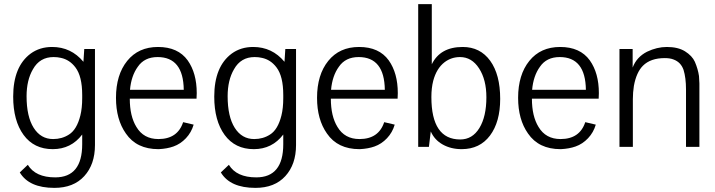

<svg xmlns="http://www.w3.org/2000/svg" viewBox="-20 -713 3472 932"><path d="M76 124 115 87Q152 148 248 148Q379 148 379 -13V-60Q325 11 236 11Q145 11 94.5 -58Q44 -127 44 -244Q44 -390 129 -453Q173 -485 233 -485Q325 -485 385 -413L389 -475H441V-9Q441 85 389 142Q337 199 244 199Q121 199 76 124ZM379 -252Q379 -343 346 -386Q318 -423 276 -432Q260 -436 240 -436Q173 -436 140 -377Q109 -324 109 -246Q109 -147 143.5 -92.5Q178 -38 238 -38Q281 -38 315 -60Q353 -84 370 -152Q379 -188 379 -237Z M872 -277Q870 -436 745 -436Q681 -436 649 -389Q617 -345 611 -277ZM891 -420Q935 -358 935 -261Q935 -242 934 -234H610Q610 -149 642 -97Q677 -38 749 -38Q842 -38 869 -120L920 -108Q909 -70 882.5 -42Q856 -14 822 -2Q791 9 751 11H749Q643 11 591 -65Q543 -133 543 -238Q543 -350 597.5 -417.5Q652 -485 747 -485Q844 -485 891 -420Z M1052 124 1091 87Q1128 148 1224 148Q1355 148 1355 -13V-60Q1301 11 1212 11Q1121 11 1070.5 -58Q1020 -127 1020 -244Q1020 -390 1105 -453Q1149 -485 1209 -485Q1301 -485 1361 -413L1365 -475H1417V-9Q1417 85 1365 142Q1313 199 1220 199Q1097 199 1052 124ZM1355 -252Q1355 -343 1322 -386Q1294 -423 1252 -432Q1236 -436 1216 -436Q1149 -436 1116 -377Q1085 -324 1085 -246Q1085 -147 1119.5 -92.5Q1154 -38 1214 -38Q1257 -38 1291 -60Q1329 -84 1346 -152Q1355 -188 1355 -237Z M1848 -277Q1846 -436 1721 -436Q1657 -436 1625 -389Q1593 -345 1587 -277ZM1867 -420Q1911 -358 1911 -261Q1911 -242 1910 -234H1586Q1586 -149 1618 -97Q1653 -38 1725 -38Q1818 -38 1845 -120L1896 -108Q1885 -70 1858.5 -42Q1832 -14 1798 -2Q1767 9 1727 11H1725Q1619 11 1567 -65Q1519 -133 1519 -238Q1519 -350 1573.5 -417.5Q1628 -485 1723 -485Q1820 -485 1867 -420Z M2010 -693H2076V-511V-401Q2117 -485 2226 -485Q2311 -485 2359.5 -418Q2408 -351 2408 -233Q2408 -121 2358.5 -55Q2309 11 2221 11Q2169 11 2129 -11.5Q2089 -34 2071 -75L2062 0H2010ZM2138 -411Q2099 -381 2083 -321Q2074 -286 2074 -242Q2074 -36 2214 -36Q2273 -36 2307 -91.5Q2341 -147 2341 -241Q2341 -326 2305.5 -381Q2270 -436 2213 -436Q2171 -436 2138 -411Z M2824 -277Q2822 -436 2697 -436Q2633 -436 2601 -389Q2569 -345 2563 -277ZM2843 -420Q2887 -358 2887 -261Q2887 -242 2886 -234H2562Q2562 -149 2594 -97Q2629 -38 2701 -38Q2794 -38 2821 -120L2872 -108Q2861 -70 2834.5 -42Q2808 -14 2774 -2Q2743 9 2703 11H2701Q2595 11 2543 -65Q2495 -133 2495 -238Q2495 -350 2549.5 -417.5Q2604 -485 2699 -485Q2796 -485 2843 -420Z M2987 0V-475H3051V-460V-431V-398V-385Q3070 -436 3121 -462Q3169 -485 3217 -485Q3271 -485 3305 -464Q3340 -442 3353 -413Q3368 -378 3373 -344Q3375 -316 3375 -308V-271V0H3310V-279Q3310 -335 3298 -374Q3285 -411 3250 -424Q3233 -431 3207 -431Q3138 -431 3101 -394Q3069 -362 3057 -296Q3052 -264 3052 -232V0Z"/></svg>

Font: Pavanam
Style: Regular
Weight: 400
Designer: Tharique Azeez
Foundry: Tharique Azeez
Version: Version 1.86; ttfautohint (v1.3) -l 8 -r 50 -G 200 -x 14 -D 